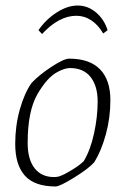

<svg xmlns="http://www.w3.org/2000/svg" viewBox="-20 -665 454 694"><path d="M35 -145Q35 -210 51.5 -269Q68 -328 94 -365Q121 -394 166 -423.5Q211 -453 230 -453Q304 -453 341.5 -414.5Q379 -376 379 -303Q379 -239 362.5 -179Q346 -119 321 -79Q301 -56 248.5 -23.5Q196 9 181 9Q105 9 70 -30Q35 -69 35 -145ZM198 -29Q213 -34 242 -52Q271 -70 283 -83Q307 -123 320 -183Q333 -243 333 -298Q333 -354 307.5 -386.5Q282 -419 233 -419Q214 -419 188 -405Q150 -385 115 -324Q80 -263 80 -148Q80 -89 105 -57Q130 -25 175 -25Q189 -25 198 -29ZM119 -556Q146 -595 185 -620Q224 -645 261 -645Q297 -645 326.5 -620.5Q356 -596 369 -556L353 -544Q335 -575 310 -591.5Q285 -608 256 -608Q193 -608 132 -542Z"/></svg>

Font: Grenze ExtraLight
Style: Italic
Weight: 275
Italic angle: -10°
Designer: Renata Polastri
Foundry: Omnibus-Type
Version: Version 1.002; ttfautohint (v1.8)